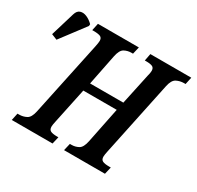

<svg xmlns="http://www.w3.org/2000/svg" viewBox="-218 -905 1113 1085"><g transform="rotate(30 339.0 -362.5)"><path d="M-18 0 -8 -47H3Q28 -47 50 -58.5Q72 -70 81 -113L183 -595Q186 -610 187.5 -619.5Q189 -629 189 -635Q189 -655 175 -661Q161 -667 132 -667H122L132 -714H399L388 -667H378Q353 -667 332 -655.5Q311 -644 302 -600L262 -400H479L522 -601Q525 -611 526.5 -620Q528 -629 528 -635Q528 -655 514.5 -661Q501 -667 475 -667H465L474 -714H741L731 -667H721Q695 -667 672.5 -655.5Q650 -644 641 -600L539 -114Q537 -105 535.5 -95.5Q534 -86 534 -80Q534 -60 547.5 -53.5Q561 -47 590 -47H601L590 0H323L334 -47H345Q369 -47 390 -58.5Q411 -70 420 -114L467 -346H249L200 -113Q198 -105 196.5 -95.5Q195 -86 195 -80Q195 -60 208.5 -53.5Q222 -47 248 -47H259L248 0ZM-26 -519 -63 -534 -16 -690Q-8 -717 11 -723Q30 -729 52.5 -719.5Q75 -710 95 -690L94 -678Z"/></g></svg>

Font: Noto Serif ExtraCondensed SemiBold
Style: Italic
Weight: 600
Width: 2
Italic angle: -12°
Designer: Monotype Design Team
Foundry: Monotype Imaging Inc.
Version: Version 2.013